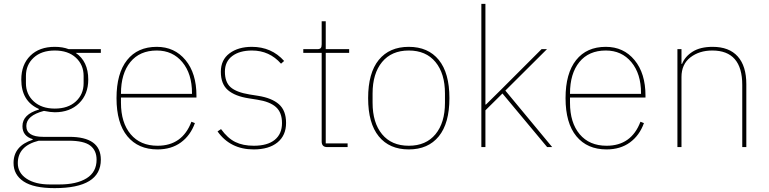

<svg xmlns="http://www.w3.org/2000/svg" viewBox="-20 -760 3971 992"><path d="M501 65Q501 212 262 212Q154 212 102 177.5Q50 143 50 82Q50 -6 149 -38V-41Q96 -57 96 -108Q96 -169 181 -194V-197Q90 -237 90 -349Q90 -426 136.5 -472Q183 -518 263 -518Q304 -518 335 -506H501V-487H371Q436 -443 436 -349Q436 -273 388.5 -226.5Q341 -180 263 -180Q242 -180 207 -187Q116 -163 116 -109Q116 -53 203 -53H338Q501 -53 501 65ZM263 -199Q332 -199 372 -236Q412 -273 412 -330V-368Q412 -425 372 -462Q332 -499 263 -499Q194 -499 154 -462Q114 -425 114 -368V-330Q114 -273 154.5 -236Q195 -199 263 -199ZM479 65Q479 17 446 -8Q413 -33 335 -33H180Q72 -6 72 83Q72 133 117 163Q162 193 238 193H287Q376 193 427.5 161Q479 129 479 65Z M794 12Q694 12 638 -56Q582 -124 582 -253Q582 -381 636.5 -449.5Q691 -518 790 -518Q882 -518 938.5 -449.5Q995 -381 995 -266V-256H605V-229Q605 -126 655 -66.5Q705 -7 794 -7Q922 -7 969 -131L987 -124Q964 -60 914.5 -24Q865 12 794 12ZM790 -499Q702 -499 653.5 -439.5Q605 -380 605 -277V-275H972V-279Q972 -379 922 -439Q872 -499 790 -499Z M1291 12Q1170 12 1104 -81L1122 -93Q1156 -46 1195.5 -26.5Q1235 -7 1291 -7Q1362 -7 1399.5 -37.5Q1437 -68 1437 -124Q1437 -179 1405.5 -207Q1374 -235 1309 -245L1265 -252Q1194 -263 1157.5 -294.5Q1121 -326 1121 -389Q1121 -451 1166 -484.5Q1211 -518 1281 -518Q1383 -518 1448 -445L1432 -431Q1372 -499 1282 -499Q1218 -499 1180 -470.5Q1142 -442 1142 -390Q1142 -335 1172 -309Q1202 -283 1269 -272L1313 -265Q1384 -254 1421 -221.5Q1458 -189 1458 -125Q1458 -60 1413.5 -24Q1369 12 1291 12Z M1776 0H1671Q1642 0 1642 -29V-487H1547V-506H1619Q1632 -506 1637 -511.5Q1642 -517 1642 -531V-650H1663V-506H1784V-487H1663V-19H1776Z M2247 -55.5Q2192 12 2092 12Q1992 12 1937 -55.5Q1882 -123 1882 -253Q1882 -383 1937 -450.5Q1992 -518 2092 -518Q2192 -518 2247 -450.5Q2302 -383 2302 -253Q2302 -123 2247 -55.5ZM2279 -229V-277Q2279 -380 2230 -439.5Q2181 -499 2092 -499Q2003 -499 1954 -439.5Q1905 -380 1905 -277V-229Q1905 -126 1954 -66.5Q2003 -7 2092 -7Q2181 -7 2230 -66.5Q2279 -126 2279 -229Z M2467 0V-740H2488V-220H2491L2571 -299L2778 -506H2806L2591 -292L2833 0H2807L2576 -277L2488 -190V0Z M3114 12Q3014 12 2958 -56Q2902 -124 2902 -253Q2902 -381 2956.5 -449.5Q3011 -518 3110 -518Q3202 -518 3258.5 -449.5Q3315 -381 3315 -266V-256H2925V-229Q2925 -126 2975 -66.5Q3025 -7 3114 -7Q3242 -7 3289 -131L3307 -124Q3284 -60 3234.5 -24Q3185 12 3114 12ZM3110 -499Q3022 -499 2973.5 -439.5Q2925 -380 2925 -277V-275H3292V-279Q3292 -379 3242 -439Q3192 -499 3110 -499Z M3501 0H3480V-506H3501V-430H3504Q3519 -468 3558.5 -493Q3598 -518 3662 -518Q3747 -518 3791.5 -468.5Q3836 -419 3836 -325V0H3815V-321Q3815 -499 3660 -499Q3593 -499 3547 -463.5Q3501 -428 3501 -362Z"/></svg>

Font: IBM Plex Sans Thin
Style: Regular
Weight: 100
Designer: Mike Abbink, Paul van der Laan, Pieter van Rosmalen
Foundry: Bold Monday
Version: Version 3.0